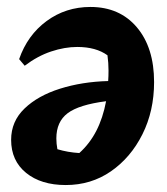

<svg xmlns="http://www.w3.org/2000/svg" viewBox="-20 -520 481 552"><path d="M240 -500Q324 -500 373.5 -441.5Q423 -383 423 -284Q423 -201 389.5 -134Q356 -67 299 -27.5Q242 12 169 12Q98 12 55 -23Q12 -58 12 -118Q12 -171 50.5 -208Q89 -245 152.5 -265Q216 -285 291 -287Q292 -301 292 -317Q292 -339 289 -361Q256 -385 202 -385Q166 -385 127 -372Q88 -359 51 -331L35 -350Q59 -419 114 -459.5Q169 -500 240 -500ZM142 -122Q142 -107 145 -91Q175 -82 208 -80Q238 -107 257 -144Q276 -181 285 -229Q207 -219 174.5 -194.5Q142 -170 142 -122Z"/></svg>

Font: Piazzolla
Style: Bold Italic
Weight: 700
Italic angle: -11.3°
Designer: Juan Pablo del Peral
Foundry: Huerta Tipografica
Version: Version 1.330